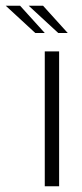

<svg xmlns="http://www.w3.org/2000/svg" viewBox="-96 -649 285 669"><path d="M60 -470H110V0H60ZM27 -534 -76 -629H-26L60 -534ZM107 -534 4 -629H54L140 -534Z"/></svg>

Font: Smooch Sans Thin
Style: Regular
Weight: 400
Version: Version 1.010